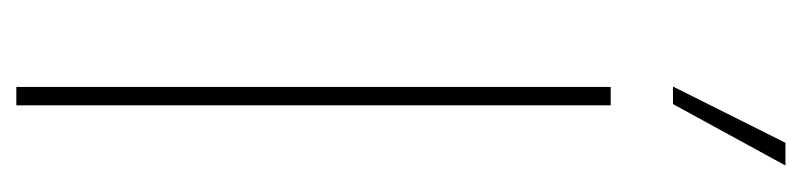

<svg xmlns="http://www.w3.org/2000/svg" viewBox="-393 -588 981 235"><g transform="rotate(90 97.5 -470.5)"><path d="M108.9 -727.5V0H86.4V-727.5ZM85.9 -803.7 154.8 -941.4H182.6L107.4 -803.7Z"/></g></svg>

Font: Inter 20pt Thin
Style: Regular
Weight: 250
Version: Version 4.001;git-66647c0bb